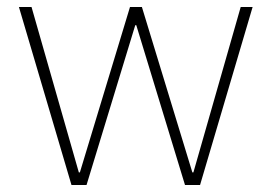

<svg xmlns="http://www.w3.org/2000/svg" viewBox="-20 -528 775 548"><path d="M184 0H227L366 -456H369L508 0H551L701 -508H667L532 -36H529L385 -508H351L208 -36H205L70 -508H34Z"/></svg>

Font: IBM Plex Devanagari ExtraLight
Style: Regular
Weight: 200
Designer: Mike Abbink, Paul van der Laan, Pieter van Rosmalen, Erin McLaughlin
Foundry: Bold Monday
Version: Version 1.0